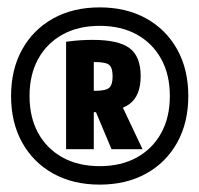

<svg xmlns="http://www.w3.org/2000/svg" viewBox="-20 -760 540 520"><path d="M250 -260Q178 -260 124 -290Q70 -320 40 -374Q10 -428 10 -500Q10 -572 40 -626Q70 -680 124 -710Q178 -740 250 -740Q322 -740 376 -710Q430 -680 460 -626Q490 -572 490 -500Q490 -428 460 -374Q430 -320 376 -290Q322 -260 250 -260ZM250 -310Q308 -310 350.5 -333.5Q393 -357 416.5 -399.5Q440 -442 440 -500Q440 -558 416.5 -600.5Q393 -643 350.5 -666.5Q308 -690 250 -690Q192 -690 149.5 -666.5Q107 -643 83.5 -600.5Q60 -558 60 -500Q60 -442 83.5 -399.5Q107 -357 149.5 -333.5Q192 -310 250 -310ZM159 -647Q182 -650 198.5 -651Q215 -652 231 -652Q301 -652 331 -629.5Q361 -607 361 -554Q361 -501 331 -478.5Q301 -456 231 -456Q218 -456 205.5 -456.5Q193 -457 182 -458L202 -517Q214 -516 221.5 -515Q229 -514 236 -514Q267 -514 276 -522.5Q285 -531 285 -553Q285 -576 276 -584Q267 -592 236 -592Q228 -592 220 -591.5Q212 -591 202 -589L234 -623V-356H159ZM282 -356 227 -487H304L366 -356Z"/></svg>

Font: M PLUS Code Latin Medium
Style: Regular
Weight: 500
Designer: Coji Morishita
Foundry: UNDERFOREST DESIGN
Version: Version 1.002; ttfautohint (v1.8.3)